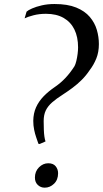

<svg xmlns="http://www.w3.org/2000/svg" viewBox="-20 -900 500 932"><path d="M166.5 -202Q162 -215.5 156 -232.5Q150 -249.5 145.8 -270Q141.5 -290.5 141.5 -313.5Q142 -350 155 -379Q168 -408 192 -432.8Q216 -457.5 248 -479Q275.5 -498 298.2 -522.2Q321 -546.5 341.5 -578.5Q346.5 -587.5 350.5 -604Q354.5 -620.5 356.8 -638.5Q359 -656.5 359 -670Q359 -720.5 341.2 -756.8Q323.5 -793 288.8 -813Q254 -833 203 -833Q170.5 -833 142.5 -825.8Q114.5 -818.5 99.5 -811L109 -843.5Q116.5 -850.5 135.8 -859Q155 -867.5 183 -874Q211 -880.5 244.5 -880.5Q308 -880.5 349.8 -863.5Q391.5 -846.5 415.8 -818Q440 -789.5 450 -755.2Q460 -721 460 -686Q460 -647 447.5 -616Q435 -585 415 -559Q398 -533.5 377 -512.5Q356 -491.5 332.5 -474Q309 -456.5 283.5 -440Q253.5 -421 233 -403Q212.5 -385 202.2 -363.8Q192 -342.5 192 -312.5Q192 -289 192.8 -270.2Q193.5 -251.5 195.5 -237.5Q197.5 -223.5 201 -213.5L172.5 -201ZM149.5 -38Q149.5 -68 169.2 -87.8Q189 -107.5 214 -107.5Q238.5 -107.5 250.2 -93Q262 -78.5 262 -59Q262 -27 242.2 -8Q222.5 11 197 11Q177.5 11 163.5 -2.2Q149.5 -15.5 149.5 -38Z"/></svg>

Font: Merriweather 144pt
Style: Italic
Weight: 400
Italic angle: -7.8°
Version: Version 2.101